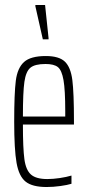

<svg xmlns="http://www.w3.org/2000/svg" viewBox="-20 -743 355 771"><path d="M277 -243H72Q72 -147 78 -103.5Q84 -60 104.5 -42Q125 -24 170 -24Q193 -24 220 -28Q247 -32 267 -38V-5Q251 0 222.5 4Q194 8 167 8Q110 8 83 -13.5Q56 -35 46.5 -89Q37 -143 37 -254Q37 -368 43.5 -419Q50 -470 76.5 -494Q103 -518 164 -518Q217 -518 240.5 -495.5Q264 -473 270.5 -421.5Q277 -370 277 -256ZM72 -275H242V-296Q242 -382 235 -421.5Q228 -461 212.5 -473.5Q197 -486 163 -486Q120 -486 102 -471Q84 -456 78 -414.5Q72 -373 72 -275ZM152 -585 122 -718V-723H161L175 -590V-585Z"/></svg>

Font: Saira Ultra Condensed Thin
Style: Regular
Weight: 100
Width: 1
Designer: Hector Gatti with collaboration of the Omnibus-Type team
Foundry: Omnibus-Type
Version: Version 1.001; ttfautohint (v1.8)